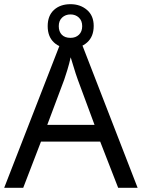

<svg xmlns="http://www.w3.org/2000/svg" viewBox="-20 -898 679 918"><path d="M545 0 459 -221H176L91 0H0L279 -717H360L638 0ZM352 -517Q349 -525 342 -546Q335 -567 328.5 -589.5Q322 -612 318 -624Q311 -593 302 -563.5Q293 -534 287 -517L206 -301H432ZM317 -667Q268 -667 238 -695Q208 -723 208 -773Q208 -823 238 -850.5Q268 -878 317 -878Q364 -878 396 -850.5Q428 -823 428 -774Q428 -723 396.5 -695Q365 -667 317 -667ZM317 -717Q342 -717 357.5 -732Q373 -747 373 -773Q373 -799 357 -814Q341 -829 317 -829Q293 -829 277 -814Q261 -799 261 -773Q261 -747 275.5 -732Q290 -717 317 -717Z"/></svg>

Font: Noto Sans Hanunoo
Style: Regular
Weight: 400
Designer: Monotype Design Team
Foundry: Monotype Imaging Inc.
Version: Version 2.003; ttfautohint (v1.8.4.7-5d5b)